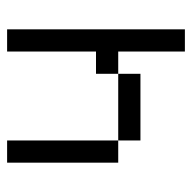

<svg xmlns="http://www.w3.org/2000/svg" viewBox="-20 -520 540 540"><g transform="rotate(90 250.0 -250.0)"><path d="M62.5 -500Q62.5 -500 62.5 0H125Q125 0 125 -250H187.5V-312.5H125V-500ZM375 -312.5V0H437.5V-312.5ZM187.5 -312.5H375V-375H187.5Z"/></g></svg>

Font: CalcUnifontExMono
Style: Regular
Weight: 500
Version: Version 15.0.06